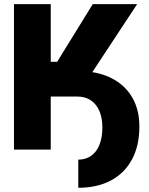

<svg xmlns="http://www.w3.org/2000/svg" viewBox="-20 -727 722 933"><path d="M226.6 0H47.9V-707H226.6V-426.8H257.8L430.7 -707H646.5L428.7 -376.5Q500 -364.7 551.3 -329.8Q602.5 -294.9 629.9 -239.7Q657.2 -184.6 657.2 -113.3Q657.7 -21 622.1 46.4Q586.4 113.8 519.5 149.7Q452.6 185.5 360.4 185.5V48.8Q396.5 48.8 423.1 30Q449.7 11.2 463.6 -24.2Q477.5 -59.6 477.5 -107.4Q477.5 -153.8 462.9 -187.7Q448.2 -221.7 421.1 -239.7Q394 -257.8 356.4 -257.8H226.6Z"/></svg>

Font: Pretendard Std Black
Style: Regular
Weight: 900
Designer: Base glyphs from Inter by Rasmus Andersson; Hangeul glyphs from Noto Sans CJK(Source Han Sans) by Jang Soo-young and Kan
Foundry: Kil Hyung-jin
Version: Version 1.309